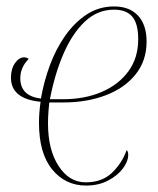

<svg xmlns="http://www.w3.org/2000/svg" viewBox="-20 -566 492 596"><path d="M247 10Q183 10 142 -40Q101 -90 101 -185Q101 -216 106 -250Q14 -259 14 -325Q14 -352 26.5 -370Q39 -388 55 -388Q63 -388 69 -383Q43 -357 43 -323Q43 -268 107 -260Q116 -312 134.5 -362.5Q153 -413 182 -454.5Q211 -496 249 -521Q287 -546 334 -546Q382 -546 408.5 -517.5Q435 -489 435 -437Q435 -377 400.5 -334.5Q366 -292 307.5 -270Q249 -248 178 -248H133Q132 -242 130.5 -221Q129 -200 129 -183Q129 -101 162 -50.5Q195 0 246 0Q297 0 328 -30Q359 -60 373 -100Q378 -96 378 -86Q378 -65 361.5 -43Q345 -21 315.5 -5.5Q286 10 247 10ZM175 -258Q243 -258 295.5 -280.5Q348 -303 378.5 -344.5Q409 -386 409 -444Q409 -493 390.5 -514.5Q372 -536 334 -536Q283 -536 244 -499.5Q205 -463 177.5 -400Q150 -337 135 -258Z"/></svg>

Font: Noto Serif Display SemiCondensed Thin
Style: Italic
Weight: 100
Width: 4
Italic angle: -12°
Designer: Monotype Design Team
Foundry: Monotype Imaging Inc.
Version: Version 2.009